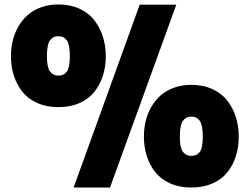

<svg xmlns="http://www.w3.org/2000/svg" viewBox="-20 -841 1133 871"><path d="M296.9 -585.9Q296.9 -638.2 283.4 -657.5Q270 -676.8 245.1 -676.8Q220.2 -676.8 206.5 -657.7Q192.9 -638.7 192.9 -585.9Q192.9 -535.6 206.8 -516.8Q220.7 -498 245.1 -498Q270 -498 283.4 -516.4Q296.9 -534.7 296.9 -585.9ZM899.9 -221.2Q899.9 -273.4 886.5 -292.7Q873 -312 848.1 -312Q823.7 -312 809.8 -292.7Q795.9 -273.4 795.9 -221.2Q795.9 -170.9 809.8 -152.3Q823.7 -133.8 848.1 -133.8Q873 -133.8 886.5 -151.9Q899.9 -169.9 899.9 -221.2ZM460 -585.9Q460 -539.1 447 -498.3Q434.1 -457.5 408.7 -425Q383.3 -392.6 341.3 -373.8Q299.3 -355 245.1 -355Q190.9 -355 148.9 -373.8Q106.9 -392.6 81.3 -425Q55.7 -457.5 42.7 -498.3Q29.8 -539.1 29.8 -585.9Q29.8 -622.6 37.8 -656.5Q45.9 -690.4 63.2 -720.5Q80.6 -750.5 105.5 -772.7Q130.4 -794.9 166.3 -807.9Q202.1 -820.8 245.1 -820.8Q298.8 -820.8 341.1 -801.3Q383.3 -781.7 408.7 -748.3Q434.1 -714.8 447 -673.6Q460 -632.3 460 -585.9ZM613.8 -819.8H779.8L479 9.8H314ZM632.8 -221.2Q632.8 -257.8 640.9 -291.7Q648.9 -325.7 666.3 -355.7Q683.6 -385.7 708.5 -408Q733.4 -430.2 769.3 -443.1Q805.2 -456.1 848.1 -456.1Q901.9 -456.1 944.1 -436.5Q986.3 -417 1011.7 -383.8Q1037.1 -350.6 1050 -309.3Q1063 -268.1 1063 -221.2Q1063 -174.3 1050.3 -133.5Q1037.6 -92.8 1012.2 -60.3Q986.8 -27.8 944.6 -9Q902.3 9.8 848.1 9.8Q793.9 9.8 752 -9Q710 -27.8 684.3 -60.3Q658.7 -92.8 645.8 -133.5Q632.8 -174.3 632.8 -221.2Z"/></svg>

Font: Sinkin Sans 900 X Black
Style: Regular
Weight: 950
Designer: Keith Bates
Foundry: K-Type
Version: Sinkin Sans (version 1.0)  by Keith Bates   •   © 2014   www